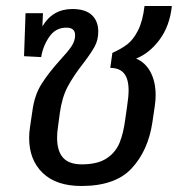

<svg xmlns="http://www.w3.org/2000/svg" viewBox="-20 -608 603 639"><path d="M498 -291Q498 -274 495 -254L487 -200Q473 -107 418.5 -48Q364 11 251 11Q167 11 122 -32.5Q77 -76 77 -149Q77 -167 80 -186L88 -240Q95 -292 118.5 -329Q142 -366 180 -408Q206 -436 218 -454Q230 -472 230 -491Q230 -516 201 -516Q165 -516 144 -485.5Q123 -455 117 -418L60 -421L65 -564H123L121 -520Q155 -578 221 -578Q264 -578 285.5 -558Q307 -538 307 -503Q307 -475 295 -453Q283 -431 257 -397Q224 -355 205 -319Q186 -283 179 -231L173 -186Q170 -167 170 -150Q170 -105 190 -83Q210 -61 252 -61Q305 -61 335 -81Q365 -101 378 -133Q391 -165 397 -212L403 -254Q408 -287 408 -307Q408 -345 393 -363.5Q378 -382 347 -382L354 -432Q383 -445 403 -460Q423 -475 439 -506Q455 -537 461 -588H552Q545 -522 511.5 -476.5Q478 -431 433 -413Q464 -400 481 -368Q498 -336 498 -291Z"/></svg>

Font: FiraGO
Style: Italic
Weight: 400
Italic angle: -8°
Designer: bBox Type GmbH
Foundry: bBox Type GmbH
Version: Version 1.001